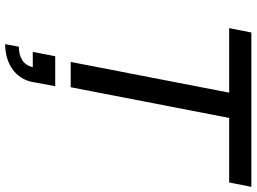

<svg xmlns="http://www.w3.org/2000/svg" viewBox="-145 -595 994 744"><g transform="rotate(90 352.0 -223.0)"><path d="M220 0H318L437 -614H687L704 -700H106L89 -614H339ZM161 201 151 254C228 254 286 213 298 147L314 60H198L181 147H240C233 182 204 201 161 201Z"/></g></svg>

Font: Uncut Sans Medium Italic
Style: Regular
Weight: 500
Italic angle: -11°
Designer: Kasper Nordkvist
Foundry: UNCUT.wtf
Version: Version 1.304;Glyphs 3.2 (3246)